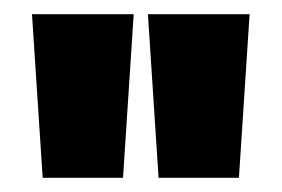

<svg xmlns="http://www.w3.org/2000/svg" viewBox="-20 -798 396 270"><path d="M203 -548 188 -778H331L316 -548ZM40 -548 25 -778H168L153 -548Z"/></svg>

Font: Alfa Slab One
Style: Regular
Weight: 400
Designer: JM Sole
Foundry: JM Sole
Version: Version 2.000